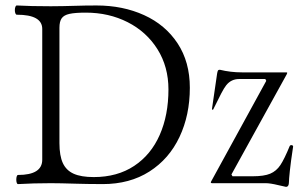

<svg xmlns="http://www.w3.org/2000/svg" viewBox="-20 -686 1132 719"><path d="M41 -13.2Q41 -20.5 42.7 -25.6Q44.4 -30.8 47.4 -30.8Q138.2 -30.8 138.2 -87.9V-577.6Q138.2 -630.9 43 -630.9Q39.6 -630.9 37.6 -636Q35.6 -641.1 35.6 -647.9Q35.6 -655.3 37.6 -660.4Q39.6 -665.5 43 -665.5Q93.8 -662.6 170.4 -662.6Q189.5 -662.6 215.6 -663.1Q241.7 -663.6 255.9 -664.1Q298.3 -665.5 341.3 -665.5Q439.9 -665.5 519.5 -629.4Q599.1 -593.3 645 -523.7Q690.9 -454.1 690.9 -357.4Q690.9 -254.9 652.1 -172.9Q613.3 -90.8 539.6 -43.7Q465.8 3.4 364.7 3.4Q332.5 3.4 308.1 2.9Q283.7 2.4 267.6 2Q203.1 0 170.4 0Q105 0 47.4 3.4Q44.4 3.4 42.7 -1.5Q41 -6.3 41 -13.2ZM331.1 -22.9Q419.4 -22.9 482.4 -64.7Q545.4 -106.4 578.1 -180.7Q610.8 -254.9 610.8 -351.1Q610.8 -436 569.8 -501.5Q528.8 -566.9 458.3 -602.8Q387.7 -638.7 301.3 -638.7Q260.7 -638.7 240 -634Q219.2 -629.4 210.9 -617.4Q202.6 -605.5 202.6 -582V-149.9Q202.6 -103 215.3 -75.4Q228 -47.9 255.9 -35.4Q283.7 -22.9 331.1 -22.9ZM1022 7.3Q992.2 0 975.1 0H773.9Q769.5 0 769.5 -2.9Q769.5 -4.9 772.5 -9.8L977.1 -383.3L973.6 -390.1H875.5Q845.7 -390.1 827.1 -366.7Q819.3 -356.9 808.1 -335.4Q796.9 -314 778.8 -276.9Q778.3 -274.9 776.4 -274.9Q775.4 -274.9 774.4 -275.9Q773.4 -276.9 773.9 -278.8L793 -410.2Q794.4 -418.5 796.1 -421.6Q797.9 -424.8 803.2 -424.8Q843.3 -415 885.7 -415H1051.8Q1055.7 -415 1055.7 -413.1Q1055.7 -411.6 1053.7 -407.7L846.7 -32.7L850.6 -25.9H925.8Q968.8 -25.9 991.9 -35.6Q1015.1 -45.4 1030 -67.9Q1044.9 -90.3 1064.9 -139.2Q1066.4 -142.6 1070.8 -142.6Q1073.7 -142.6 1075.9 -141.1Q1078.1 -139.6 1077.6 -136.7Q1068.8 -79.1 1065.4 -46.1Q1062 -13.2 1062 -3.9Q1062 13.7 1050.8 13.7Q1048.3 13.7 1022 7.3Z"/></svg>

Font: JuniusX Light
Style: Regular
Weight: 300
Designer: Peter S. Baker
Foundry: Briery Creek Software
Version: Version 1.008